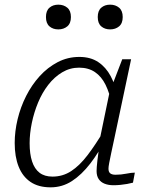

<svg xmlns="http://www.w3.org/2000/svg" viewBox="-20 -791 639 823"><path d="M484 -376 460 -342Q450 -392 432.5 -427.5Q415 -463 387 -482Q359 -501 319 -501Q280 -501 246.5 -481Q213 -461 187 -427.5Q161 -394 143.5 -352Q126 -310 116.5 -264.5Q107 -219 107 -177Q107 -131 117.5 -99Q128 -67 149.5 -50.5Q171 -34 205 -34Q249 -34 285 -57.5Q321 -81 355 -125.5Q389 -170 426 -232L436 -201Q404 -138 367 -90Q330 -42 288.5 -15Q247 12 197 12Q145 12 111 -11Q77 -34 60 -76.5Q43 -119 43 -178Q43 -228 55.5 -280Q68 -332 92 -379.5Q116 -427 150 -464.5Q184 -502 227 -524.5Q270 -547 320 -547Q368 -547 401 -525Q434 -503 454.5 -464.5Q475 -426 484 -376ZM542 -537 470 -197Q462 -160 456.5 -134Q451 -108 448 -92Q445 -76 445 -68Q445 -54 452.5 -48Q460 -42 475 -42Q499 -42 521 -46.5Q543 -51 558 -51L550 -8Q539 -5 525 -2.5Q511 0 496 1.5Q481 3 466 3Q445 3 428.5 -3.5Q412 -10 403 -23.5Q394 -37 394 -58Q394 -72 397.5 -103Q401 -134 406 -169L403 -171L451 -403L456 -412L504 -537ZM230 -665Q253 -665 268.5 -678Q284 -691 284 -718Q284 -745 268.5 -758Q253 -771 230 -771Q207 -771 192 -758Q177 -745 177 -718Q177 -691 192 -678Q207 -665 230 -665ZM452 -665Q475 -665 490.5 -678Q506 -691 506 -718Q506 -745 490.5 -758Q475 -771 452 -771Q429 -771 414 -758Q399 -745 399 -718Q399 -691 414 -678Q429 -665 452 -665Z"/></svg>

Font: Roboto Serif 20pt ExtraLight
Style: Italic
Weight: 250
Italic angle: -10°
Version: Version 1.007